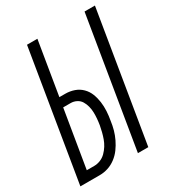

<svg xmlns="http://www.w3.org/2000/svg" viewBox="-177 -840 862 945"><g transform="rotate(-30 254.0 -367.5)"><path d="M328 0 449 -735H508L387 0ZM1 0 122 -735H181L131 -432H164Q191 -432 215 -423.5Q239 -415 256.5 -397.5Q274 -380 283 -357Q292 -334 295.5 -308.5Q299 -283 297.5 -256.5Q296 -230 291 -203Q288 -180 281.5 -156.5Q275 -133 264 -110Q253 -87 238 -66.5Q223 -46 202.5 -30.5Q182 -15 158.5 -7.5Q135 0 111 0ZM68 -53H110Q128 -53 145.5 -60Q163 -67 176.5 -80.5Q190 -94 200 -110Q210 -126 216 -143Q222 -160 226.5 -177.5Q231 -195 234 -212Q237 -230 238.5 -248Q240 -266 239.5 -283.5Q239 -301 234.5 -318Q230 -335 221.5 -349Q213 -363 197.5 -371Q182 -379 164 -379H122Z"/></g></svg>

Font: Iosevka Light Oblique
Style: Regular
Weight: 300
Italic angle: -9°
Monospace: yes
Designer: Belleve Invis
Foundry: Belleve Invis
Version: Version 32.5.0; ttfautohint (v1.8.4)